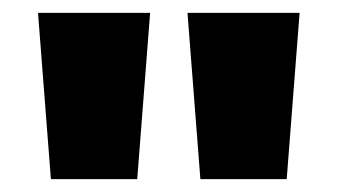

<svg xmlns="http://www.w3.org/2000/svg" viewBox="-20 -734 525 298"><path d="M213 -714H39L59 -456H193ZM445 -714H271L291 -456H425Z"/></svg>

Font: Noto Sans Bengali ExtraCondensed Black
Style: Regular
Weight: 900
Width: 2
Designer: Joana Ranito - Universal Thirst; Jelle Bosma - Monotype Design Team
Foundry: Universal Thirst ehf.
Version: Version 3.000